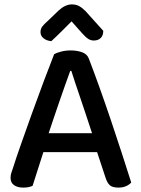

<svg xmlns="http://www.w3.org/2000/svg" viewBox="-20 -843 642 872"><path d="M305 -746Q286 -727 262.5 -703.5Q239 -680 213 -656Q192 -658 178 -669Q164 -680 164 -697Q164 -712 172 -722.5Q180 -733 196 -747L247 -796Q277 -823 306 -823Q325 -823 339 -815.5Q353 -808 368 -793L449 -703Q449 -682 437.5 -670.5Q426 -659 406 -659Q392 -659 380.5 -666.5Q369 -674 352 -693ZM421 -152H177L128 1Q119 5 109 7Q99 9 85 9Q60 9 44 -2Q28 -13 28 -35Q28 -46 31 -56.5Q34 -67 39 -80Q52 -122 75.5 -188.5Q99 -255 125.5 -329Q152 -403 179 -474.5Q206 -546 226 -597Q236 -603 257 -608.5Q278 -614 300 -614Q329 -614 352 -606Q375 -598 383 -578Q405 -521 431 -448.5Q457 -376 483 -299Q509 -222 533 -148Q557 -74 576 -14Q567 -4 552.5 2.5Q538 9 518 9Q491 9 479 -1.5Q467 -12 459 -37ZM299 -521Q289 -494 277 -460Q265 -426 252 -388.5Q239 -351 226 -312.5Q213 -274 201 -238H398Q385 -278 371.5 -318.5Q358 -359 345.5 -396Q333 -433 322 -465.5Q311 -498 304 -521Z"/></svg>

Font: Baloo Bhai 2 Medium
Style: Regular
Weight: 500
Designer: Supriya Tembe, Noopur Datye and Ek Type
Foundry: Ek Type
Version: Version 1.640;PS 1.000;hotconv 16.6.51;makeotf.lib2.5.65220;